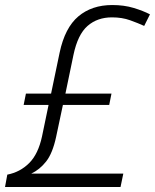

<svg xmlns="http://www.w3.org/2000/svg" viewBox="-28 -743 616 763"><path d="M1 -49Q52 -59 88 -95Q124 -131 139 -201L165 -326H66L75 -371H175L209 -534Q230 -633 283.5 -678Q337 -723 418 -723Q465 -723 503 -711.5Q541 -700 568 -686L545 -640Q521 -651 489 -662.5Q457 -674 417 -674Q359 -674 320 -640Q281 -606 264 -525L232 -371H415L406 -326H222L195 -199Q181 -134 155.5 -101.5Q130 -69 96 -53H462L451 0H-8Z"/></svg>

Font: Noto Sans Light
Style: Italic
Weight: 300
Italic angle: -12°
Designer: Monotype Design Team
Foundry: Monotype Imaging Inc.
Version: Version 2.013; ttfautohint (v1.8.4.7-5d5b)